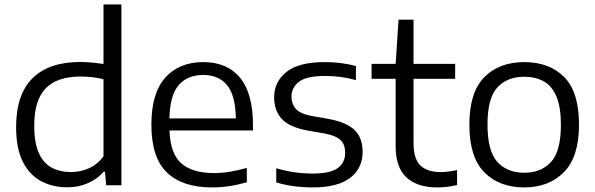

<svg xmlns="http://www.w3.org/2000/svg" viewBox="-20 -828 2660 858"><path d="M280.5 9Q216 9 164.2 -18.2Q112.5 -45.5 82.2 -104.8Q52 -164 52 -260Q52 -405.5 125.2 -478.2Q198.5 -551 338.5 -551Q366.5 -551 393.2 -548.2Q420 -545.5 442.5 -542V-808H522.5V0H454.5L449 -61H444Q416 -29 374 -10Q332 9 280.5 9ZM298 -59Q337.5 -59 376 -75.5Q414.5 -92 442.5 -129.5V-474Q421.5 -479.5 394.2 -482.8Q367 -486 339.5 -486Q236 -486 184.5 -433.5Q133 -381 133 -267Q133 -189 153.8 -143.5Q174.5 -98 211.5 -78.5Q248.5 -59 298 -59Z M928 9.5Q795 9.5 725.8 -57.2Q656.5 -124 656.5 -271Q656.5 -411.5 718.5 -481Q780.5 -550.5 888.5 -550.5Q995 -550.5 1052.8 -480.5Q1110.5 -410.5 1110.5 -269V-245H737.5Q740.5 -142 790 -98.2Q839.5 -54.5 938 -54.5Q971 -54.5 1007.2 -60.5Q1043.5 -66.5 1083 -77.5V-13.5Q1041 -1.5 1003 4Q965 9.5 928 9.5ZM887.5 -493Q818.5 -493 779 -448.2Q739.5 -403.5 737 -299H1034Q1032 -403 994.2 -448Q956.5 -493 887.5 -493Z M1377.5 9.5Q1287 9.5 1214.5 -13V-76Q1258 -63.5 1297.5 -58Q1337 -52.5 1378 -52.5Q1456 -52.5 1489.2 -76.8Q1522.5 -101 1522.5 -145Q1522.5 -181.5 1502.8 -201.2Q1483 -221 1433 -231L1350.5 -245.5Q1272 -260.5 1238.5 -297.5Q1205 -334.5 1205 -393Q1205 -462 1259.5 -506.2Q1314 -550.5 1432 -550.5Q1505.5 -550.5 1570.5 -533V-470Q1535 -480 1501.8 -484.2Q1468.5 -488.5 1433 -488.5Q1348 -488.5 1315.2 -462Q1282.5 -435.5 1282.5 -396Q1282.5 -364.5 1301 -342.5Q1319.5 -320.5 1369.5 -310.5L1451.5 -296Q1529.5 -281 1565 -246.5Q1600.5 -212 1600.5 -149.5Q1600.5 -76 1544.8 -33.2Q1489 9.5 1377.5 9.5Z M1933.5 9.5Q1845 9.5 1796.5 -35Q1748 -79.5 1748 -175V-476H1640.5V-542.5H1748L1761 -740H1828V-542.5H2014V-476H1828V-189Q1828 -117.5 1859 -88.2Q1890 -59 1950.5 -59Q1981 -59 2022.5 -68V-1Q1978 9.5 1933.5 9.5Z M2322.5 9.5Q2211.5 9.5 2144.5 -57.8Q2077.5 -125 2077.5 -271Q2077.5 -415.5 2144.2 -483Q2211 -550.5 2322.5 -550.5Q2435 -550.5 2501.2 -483.8Q2567.5 -417 2567.5 -271Q2567.5 -127 2500.2 -58.8Q2433 9.5 2322.5 9.5ZM2322.5 -56Q2398 -56 2442.2 -104Q2486.5 -152 2486.5 -270Q2486.5 -349.5 2466.5 -396.8Q2446.5 -444 2409.8 -464.5Q2373 -485 2322.5 -485Q2247 -485 2202.8 -437.5Q2158.5 -390 2158.5 -272Q2158.5 -152.5 2202.8 -104.2Q2247 -56 2322.5 -56Z"/></svg>

Font: Encode Sans Semi Expanded
Style: Regular
Weight: 400
Width: 6
Designer: Multiple Designers
Foundry: Impallari Type
Version: Version 3.000; ttfautohint (v1.8.3) -l 8 -r 50 -G 200 -x 14 